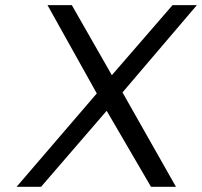

<svg xmlns="http://www.w3.org/2000/svg" viewBox="-20 -720 779 740"><path d="M43.9 0 353 -359.9 163.1 -700.2H256.8L411.1 -430.2L645 -700.2H738.8L452.1 -363.8L658.2 0H562L391.1 -293L138.2 0Z"/></svg>

Font: Trueno Light
Style: Italic
Weight: 300
Designer: Julieta Ulanovsky
Foundry: Julieta Ulanovsky
Version: Version 3.001b | FøM Fix